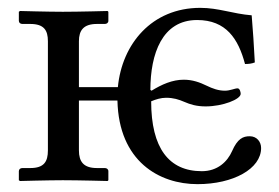

<svg xmlns="http://www.w3.org/2000/svg" viewBox="-20 -459 711 489"><path d="M279.1 -203C282.5 -48 385.7 10 483 10C574 10 645 -29 645 -82C645 -98 634 -112 616 -112C599 -112 585 -106 571 -74C559 -47 534 -23 494 -23C410 -23 365 -82 365 -201C377 -206 390 -210 403 -210C421.3 -210 435.3 -205.7 449.3 -199.6C464.6 -192.9 480.7 -188 504 -188C547 -188 593 -206 593 -220C593 -224 591 -234 585 -234C578 -234 566 -228 553 -228C536.4 -228 521.6 -233.3 506 -240.9C489.2 -249.1 470.6 -256 448 -256C419 -256 392 -244 366 -228L363 -230C363 -322 393 -408 482 -408C556 -408 587 -360 604 -296C612.8 -296 621.1 -296.8 629 -300C626.3 -348.6 624.5 -378.5 621 -420C572 -424 537 -439 490 -439C366.6 -439 290.6 -346.9 280.2 -237H181V-354C181 -382 193 -398 227 -398H247C252 -398 256 -401 256 -406V-429L254 -431C254 -431 181 -429 140 -429C103 -429 31 -431 31 -431L28 -429V-406C28 -401 32 -398 37 -398H57C92 -398 102 -382 102 -354V-76C102 -47 92 -31 57 -31H37C32 -31 28 -28 28 -23V0L31 2C31 2 103 0 140 0C181 0 254 2 254 2L256 0V-23C256 -28 252 -31 247 -31H227C193 -31 181 -47 181 -76V-203Z"/></svg>

Font: Libertinus Math
Style: Regular
Weight: 400
Designer: Philipp H. Poll
Foundry: Khaled Hosny
Version: Version 6.2